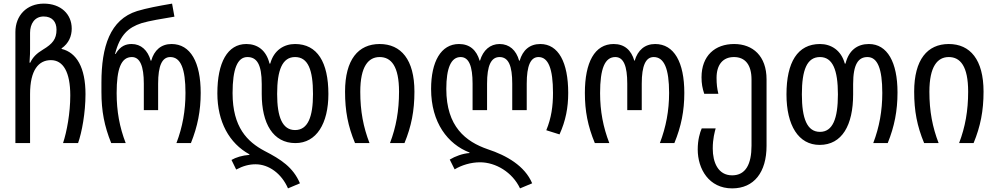

<svg xmlns="http://www.w3.org/2000/svg" viewBox="-20 -790 5496 1060"><path d="M65 0H146V-271C146 -403 193 -458 261 -458C329 -458 368 -392 368 -263C368 -166 349 -63 328 0H411C432 -59 452 -168 452 -270C452 -417 403 -500 320 -520V-523C360 -551 376 -591 376 -632C376 -712 316 -770 222 -770C127 -770 65 -704 65 -613ZM143 -444C146 -482 146 -506 146 -522V-609C146 -658 171 -699 221 -699C267 -699 292 -671 292 -626C292 -574 270 -548 217 -516C182 -495 161 -474 147 -444Z M594 0H674C640 -88 624 -176 624 -276C624 -411 649 -475 708 -475C753 -475 774 -425 774 -328V-182H853V-328C853 -428 875 -475 920 -475C978 -475 1004 -410 1004 -277C1004 -179 988 -89 954 0H1034C1071 -92 1088 -178 1088 -277C1088 -446 1032 -547 927 -547C870 -547 831 -513 815 -455H812C796 -513 758 -547 707 -547C677 -547 645 -538 618 -492H615C642 -597 688 -638 761 -662C803 -675 877 -687 943 -698L930 -770C854 -757 790 -745 737 -729C587 -682 540 -532 540 -334V-282C540 -177 556 -94 594 0Z M1570 250 1636 222C1598 133 1531 90 1440 43C1346 -7 1264 -87 1264 -276C1264 -410 1291 -475 1346 -475C1397 -475 1425 -436 1425 -326V-271C1425 -109 1487 0 1611 0C1727 0 1793 -108 1793 -271C1793 -446 1732 -547 1609 -547C1548 -547 1492 -513 1472 -439H1468C1450 -513 1401 -547 1340 -547C1236 -547 1180 -445 1180 -275C1180 -117 1246 1 1357 62V65C1317 68 1282 79 1258 93L1284 146C1322 126 1355 117 1391 117C1463 117 1534 167 1570 250ZM1609 -72C1539 -72 1510 -144 1510 -271C1510 -404 1539 -475 1609 -475C1681 -475 1708 -404 1708 -271C1708 -145 1680 -72 1609 -72Z M1940 0H2020C1986 -88 1969 -176 1969 -283C1969 -424 2014 -475 2076 -475C2140 -475 2183 -424 2183 -284C2183 -179 2167 -89 2133 0H2213C2251 -92 2268 -178 2268 -284C2268 -461 2194 -547 2076 -547C1958 -547 1885 -461 1885 -284C1885 -177 1901 -94 1940 0Z M2851 250 2918 222C2877 125 2776 68 2673 34C2551 -8 2444 -91 2444 -299C2444 -414 2470 -475 2523 -475C2569 -475 2589 -425 2589 -328V-182H2669V-328C2669 -428 2691 -475 2738 -475C2788 -475 2808 -426 2808 -328V-182H2888V-328C2888 -427 2909 -475 2953 -475C3007 -475 3033 -411 3033 -277C3033 -204 3024 -139 2996 -71L3069 -48C3103 -123 3117 -195 3117 -277C3117 -446 3063 -547 2963 -547C2904 -547 2866 -513 2849 -455H2846C2830 -513 2792 -547 2738 -547C2686 -547 2647 -513 2630 -455H2628C2611 -513 2574 -547 2514 -547C2414 -547 2360 -449 2360 -299C2360 -112 2453 6 2572 52V55C2536 57 2492 73 2463 91L2490 145C2528 122 2579 106 2630 106C2717 106 2809 161 2851 250Z M3264 0H3344C3310 -88 3293 -176 3293 -276C3293 -411 3319 -475 3377 -475C3423 -475 3443 -425 3443 -328V-182H3523V-328C3523 -428 3545 -475 3589 -475C3647 -475 3674 -410 3674 -277C3674 -179 3657 -89 3623 0H3703C3741 -92 3758 -178 3758 -277C3758 -446 3702 -547 3597 -547C3540 -547 3501 -513 3484 -455H3482C3465 -513 3428 -547 3368 -547C3263 -547 3209 -446 3209 -277C3209 -177 3225 -94 3264 0Z M4022 250C4143 250 4212 161 4212 15V-352C4212 -481 4136 -547 4033 -547C3928 -547 3853 -483 3853 -363C3853 -328 3858 -302 3868 -272H3946C3939 -301 3936 -326 3936 -360C3936 -433 3971 -475 4032 -475C4095 -475 4129 -431 4129 -351V14C4129 116 4097 178 4022 178C3944 178 3915 106 3915 30C3915 -25 3926 -62 3931 -81H3854C3844 -58 3832 -18 3832 35C3832 143 3894 250 4022 250Z M4505 10C4629 10 4690 -99 4690 -269V-326C4690 -436 4719 -475 4769 -475C4825 -475 4851 -410 4851 -277C4851 -179 4835 -89 4801 0H4881C4918 -92 4935 -178 4935 -280C4935 -446 4879 -547 4777 -547C4714 -547 4666 -513 4648 -439H4644C4624 -513 4568 -547 4507 -547C4383 -547 4322 -446 4322 -269C4322 -98 4388 10 4505 10ZM4507 -62C4436 -62 4407 -135 4407 -269C4407 -404 4435 -475 4507 -475C4577 -475 4606 -404 4606 -269C4606 -134 4577 -62 4507 -62Z M5082 0H5162C5128 -88 5111 -176 5111 -283C5111 -424 5156 -475 5218 -475C5282 -475 5325 -424 5325 -284C5325 -179 5309 -89 5275 0H5355C5393 -92 5410 -178 5410 -284C5410 -461 5336 -547 5218 -547C5100 -547 5027 -461 5027 -284C5027 -177 5043 -94 5082 0Z"/></svg>

Font: Noto Sans Georgian Condensed
Style: Regular
Weight: 400
Width: 3
Designer: Monotype Design Team, Akaki Razmadze
Foundry: Google LLC
Version: Version 2.005